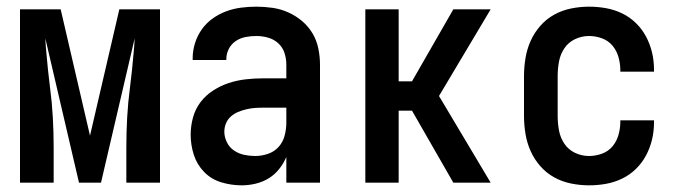

<svg xmlns="http://www.w3.org/2000/svg" viewBox="-20 -548 2040 576"><path d="M40 0V-520H162L250 -141L338 -520H460V0H359V-104Q359 -150 361.5 -195.5Q364 -241 370 -286L376 -338Q378 -362 380.5 -385.5Q383 -409 384 -433L283 0H217L116 -433Q117 -409 119.5 -385.5Q122 -362 124 -338L130 -286Q136 -241 138.5 -195.5Q141 -150 141 -104V0Z M705 8Q674 8 644 -1Q614 -10 592.5 -32Q571 -54 561.5 -83.5Q552 -113 552 -144Q552 -170 559 -195.5Q566 -221 581.5 -241.5Q597 -262 619.5 -276.5Q642 -291 666.5 -299Q691 -307 717 -310Q743 -313 769 -313H839V-354Q839 -372 833.5 -389Q828 -406 815 -418Q802 -430 784.5 -435Q767 -440 749 -440Q733 -440 717 -437Q701 -434 687.5 -425Q674 -416 666.5 -401.5Q659 -387 659 -371V-368H558V-373Q558 -396 565 -418.5Q572 -441 585.5 -460Q599 -479 618 -492.5Q637 -506 658.5 -514Q680 -522 703 -525Q726 -528 749 -528Q773 -528 797.5 -524.5Q822 -521 844.5 -511Q867 -501 886 -485Q905 -469 917.5 -448Q930 -427 935 -402.5Q940 -378 940 -354V0H839V-77Q831 -58 817.5 -41Q804 -24 786 -13Q768 -2 747 3Q726 8 705 8ZM746 -80Q765 -80 784 -86.5Q803 -93 816 -107.5Q829 -122 834 -141.5Q839 -161 839 -180V-225H769Q756 -225 743.5 -224Q731 -223 718.5 -220Q706 -217 694 -212Q682 -207 672.5 -198.5Q663 -190 658 -178Q653 -166 653 -153Q653 -137 660.5 -121.5Q668 -106 682 -96.5Q696 -87 712.5 -83.5Q729 -80 746 -80Z M1340 0 1216 -216H1176V0H1076V-520H1176V-304H1216L1340 -520H1452L1297 -260L1452 0Z M1747 8Q1720 8 1693 2.5Q1666 -3 1642.5 -16Q1619 -29 1601 -49.5Q1583 -70 1572 -94.5Q1561 -119 1556.5 -146Q1552 -173 1552 -200V-320Q1552 -347 1556.5 -374Q1561 -401 1572 -425.5Q1583 -450 1601 -470.5Q1619 -491 1642.5 -504Q1666 -517 1693 -522.5Q1720 -528 1747 -528Q1773 -528 1798 -523.5Q1823 -519 1846 -508Q1869 -497 1887.5 -479Q1906 -461 1918 -438.5Q1930 -416 1936 -391Q1942 -366 1942 -340V-333H1841V-337Q1841 -357 1835.5 -376.5Q1830 -396 1817.5 -411Q1805 -426 1786 -433Q1767 -440 1747 -440Q1725 -440 1705 -430.5Q1685 -421 1673 -403Q1661 -385 1657 -363.5Q1653 -342 1653 -320V-200Q1653 -178 1657 -156.5Q1661 -135 1673 -117Q1685 -99 1705 -89.5Q1725 -80 1747 -80Q1767 -80 1786 -87Q1805 -94 1817.5 -109Q1830 -124 1835.5 -143.5Q1841 -163 1841 -183V-187H1942V-180Q1942 -154 1936 -129Q1930 -104 1918 -81.5Q1906 -59 1887.5 -41Q1869 -23 1846 -12Q1823 -1 1798 3.5Q1773 8 1747 8Z"/></svg>

Font: Iosevka Term Semibold
Style: Regular
Weight: 600
Monospace: yes
Designer: Belleve Invis
Foundry: Belleve Invis
Version: Version 31.4.0